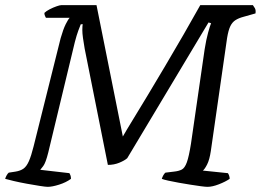

<svg xmlns="http://www.w3.org/2000/svg" viewBox="-23 -724 1011 744"><path d="M162 0Q154 0 131.5 -3.5Q109 -7 81.5 -12Q54 -17 30.5 -22.5Q7 -28 -3 -31Q-1 -38 3 -45Q7 -52 11 -55L37 -59Q56 -62 68 -70.5Q80 -79 89 -99.5Q98 -120 107 -156L212 -576Q222 -611 231.5 -630Q241 -649 247 -655H155Q154 -657 151.5 -662Q149 -667 149 -674Q156 -681 169.5 -688Q183 -695 196 -699.5Q209 -704 214 -704H351L453 -195Q466 -218 491.5 -259.5Q517 -301 549.5 -355Q582 -409 617.5 -469Q653 -529 688 -589.5Q723 -650 753 -704H957Q960 -700 964.5 -692.5Q969 -685 967 -672L921 -659Q902 -654 889.5 -646Q877 -638 869.5 -622.5Q862 -607 857 -577L794 -139Q789 -105 779.5 -86.5Q770 -68 763 -63L860 -53Q862 -51 864.5 -44.5Q867 -38 867 -31Q851 -20 825.5 -10Q800 0 781 0Q773 0 754.5 -2.5Q736 -5 714 -8.5Q692 -12 669.5 -16Q647 -20 629 -24Q611 -28 604 -31Q606 -38 610 -45Q614 -52 618 -55L651 -59Q670 -61 681.5 -67Q693 -73 701 -95Q709 -117 717 -167L770 -533Q776 -571 783.5 -598Q791 -625 795 -634L785 -637L470 -111Q460 -102 439.5 -93.5Q419 -85 395 -85L305 -536Q301 -559 298.5 -577Q296 -595 296 -608Q296 -616 296.5 -622Q297 -628 298 -630H290Q287 -623 280.5 -605.5Q274 -588 267 -561L164 -133Q154 -93 144.5 -80.5Q135 -68 133 -66L246 -53Q248 -50 250 -44.5Q252 -39 252 -31Q233 -17 206 -8.5Q179 0 162 0Z"/></svg>

Font: Texturina 12pt Light
Style: Italic
Weight: 300
Italic angle: -11°
Designer: Guillermo Torres Carreño
Foundry: Omnibus-Type
Version: Version 1.002